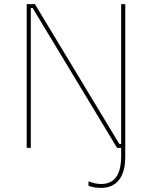

<svg xmlns="http://www.w3.org/2000/svg" viewBox="-20 -720 740 935"><path d="M472 195C548 195 590 142 590 44V-700H570V-19H561L150 -700H110V0H130V-681H139L550 0H570V39C570 131 538 176 472 176C452 176 431 171 411 163V185C430 192 452 195 472 195Z"/></svg>

Font: Fixel Text Thin
Style: Regular
Weight: 100
Width: 4
Designer: AlfaBravo + MacPaw
Foundry: Kyrylo Tkachov, Marchela Mozhyna, Serhii Makarenko, Maria Weinstein, Zakhar Kryvoshyya
Version: Version 1.211